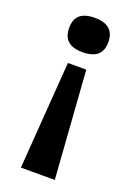

<svg xmlns="http://www.w3.org/2000/svg" viewBox="-132 -591 540 777"><g transform="rotate(20 137.5 -203.0)"><path d="M97 -330H176L209 133H63ZM137 -539Q222 -539 222 -465Q222 -428 201 -409.5Q180 -391 137 -391Q95 -391 74 -409.5Q53 -428 53 -465Q53 -503 74 -521Q95 -539 137 -539Z"/></g></svg>

Font: Bricolage Grotesque 48pt Condensed ExtraBold SemiBold
Style: Regular
Weight: 600
Version: Version 1.000;gftools[0.9.30]